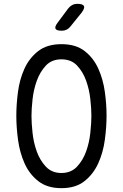

<svg xmlns="http://www.w3.org/2000/svg" viewBox="-20 -970 640 1000"><path d="M300 -69Q350 -69 381 -102Q412 -135 428.5 -181Q445 -227 450.5 -278.5Q456 -330 456 -367Q456 -403 450.5 -453.5Q445 -504 428.5 -550Q412 -596 381.5 -628.5Q351 -661 300 -661Q249 -661 218.5 -628Q188 -595 171.5 -549Q155 -503 149.5 -452.5Q144 -402 144 -366Q144 -329 149.5 -278Q155 -227 171.5 -181Q188 -135 219 -102Q250 -69 300 -69ZM300 10Q226 10 179.5 -26.5Q133 -63 108 -119Q83 -175 74 -241Q65 -307 65 -367Q65 -425 73.5 -490.5Q82 -556 107 -611.5Q132 -667 178.5 -703.5Q225 -740 300 -740Q375 -740 421 -704Q467 -668 492 -612.5Q517 -557 526 -492Q535 -427 535 -368Q535 -308 526 -241.5Q517 -175 491.5 -119Q466 -63 420 -26.5Q374 10 300 10ZM302 -810Q274 -810 269 -820.5Q264 -831 281 -853L336 -927Q345 -938 356.5 -944Q368 -950 383 -950Q411 -950 417 -939Q423 -928 405 -904L346 -831Q338 -821 327 -815.5Q316 -810 302 -810Z"/></svg>

Font: Maple Mono Light
Style: Regular
Weight: 300
Monospace: yes
Designer: subframe7536
Version: Version 7.000